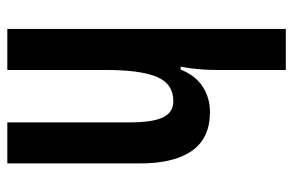

<svg xmlns="http://www.w3.org/2000/svg" viewBox="-158 -642 800 524"><g transform="rotate(90 242.0 -380.0)"><path d="M171 -574Q171 -519 162 -473H170Q185 -512 215.5 -532.5Q246 -553 286 -553Q357 -553 391.5 -504Q426 -455 426 -362V0H314V-333Q314 -396 300.5 -424.5Q287 -453 256 -453Q209 -453 190 -408.5Q171 -364 171 -269V0H59V-760H171Z"/></g></svg>

Font: Noto Sans Lao UI ExtCond SemBd
Style: Regular
Weight: 600
Width: 2
Designer: Monotype Design Team
Foundry: Monotype Imaging Inc.
Version: Version 2.000; ttfautohint (v1.8.4.7-5d5b)